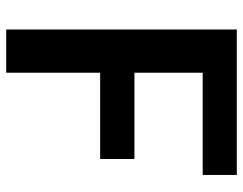

<svg xmlns="http://www.w3.org/2000/svg" viewBox="-100 -662 763 602"><g transform="rotate(90 281.0 -361.5)"><path d="M529 -723V-616H208.5V-402H479V-294.5H208.5V0H73V-723Z"/></g></svg>

Font: LatoHex
Style: Bold
Weight: 700
Designer: Lukasz Dziedzic
Foundry: tyPoland Lukasz Dziedzic
Version: Version 1.104; Western+Polish opensource